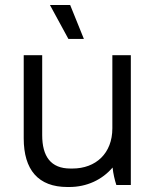

<svg xmlns="http://www.w3.org/2000/svg" viewBox="-20 -741 629 769"><path d="M254 -585H316L261 -721H180ZM250 8H257C328 8 389 -21 431 -70C433 -47 440 -18 446 0H504V-520H430V-227C430 -127 364 -66 270 -66H262C183 -66 149 -115 149 -200V-520H75V-187C75 -61 133 8 250 8Z"/></svg>

Font: Fixel Text Regular
Style: Regular
Weight: 400
Width: 4
Designer: AlfaBravo + MacPaw
Foundry: Kyrylo Tkachov, Marchela Mozhyna, Serhii Makarenko, Maria Weinstein, Zakhar Kryvoshyya
Version: Version 1.211